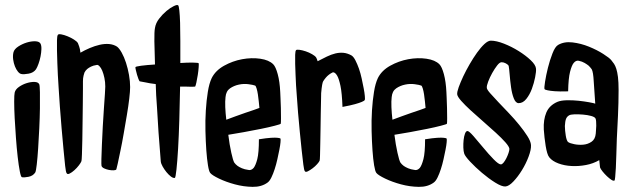

<svg xmlns="http://www.w3.org/2000/svg" viewBox="-20 -748 2456 747"><path d="M132.8 -419.9Q134.8 -415 135.3 -389.2Q135.7 -363.3 135.3 -326.7Q134.8 -290 132.8 -248.5Q130.9 -207 128.4 -170.4Q126 -133.8 123 -107.9Q120.1 -82 117.2 -77.1Q108.4 -63.5 90.8 -60.1Q73.2 -56.6 65.4 -58.6Q61.5 -58.6 57.1 -81.1Q52.7 -103.5 48.8 -137.7Q44.9 -171.9 42 -211.9Q39.1 -252 37.1 -288.6Q35.2 -325.2 35.2 -352.5Q35.2 -379.9 37.1 -387.7Q40 -400.4 54.2 -410.2Q68.4 -419.9 84.5 -424.8Q100.6 -429.7 114.7 -429.2Q128.9 -428.7 132.8 -419.9ZM137.7 -578.1Q141.6 -570.3 141.1 -556.6Q140.6 -543 137.7 -528.3Q134.8 -513.7 129.9 -500Q125 -486.3 120.1 -478.5Q110.4 -464.8 91.3 -461.4Q72.3 -458 63.5 -460Q56.6 -460.9 49.8 -469.2Q43 -477.5 38.1 -489.7Q33.2 -502 31.2 -516.6Q29.3 -531.2 32.2 -543.9Q35.2 -556.6 50.8 -566.9Q66.4 -577.1 84 -582.5Q101.6 -587.9 117.2 -587.4Q132.8 -586.9 137.7 -578.1Z M486.3 -409.2Q486.3 -393.6 482.9 -364.3Q479.5 -335 473.6 -300.3Q467.8 -265.6 461.4 -229Q455.1 -192.4 448.7 -162.1Q442.4 -131.8 438 -111.3Q433.6 -90.8 432.6 -88.9Q430.7 -85.9 422.4 -85.4Q414.1 -85 403.8 -86.9Q393.6 -88.9 385.3 -92.8Q377 -96.7 375 -102.5Q374 -106.4 374.5 -129.9Q375 -153.3 376.5 -186Q377.9 -218.8 379.9 -256.3Q381.8 -293.9 384.3 -326.7Q386.7 -359.4 388.2 -382.8Q389.6 -406.2 389.6 -411.1Q389.6 -428.7 386.2 -444.8Q382.8 -460.9 377.9 -472.7Q373 -484.4 366.7 -490.7Q360.4 -497.1 355.5 -495.1Q342.8 -493.2 334 -488.8Q325.2 -484.4 319.3 -479.5Q312.5 -473.6 308.6 -465.8Q307.6 -463.9 305.2 -454.1Q302.7 -444.3 302.7 -431.6Q302.7 -427.7 302.7 -403.8Q302.7 -379.9 302.2 -346.7Q301.8 -313.5 301.3 -274.9Q300.8 -236.3 300.3 -203.6Q299.8 -170.9 298.8 -147.5Q297.9 -124 296.9 -121.1Q294.9 -115.2 287.1 -105Q279.3 -94.7 269.5 -85.9Q259.8 -77.1 251 -72.8Q242.2 -68.4 239.3 -74.2Q236.3 -77.1 233.4 -103Q230.5 -128.9 227.1 -166.5Q223.6 -204.1 219.7 -248.5Q215.8 -293 212.9 -334Q210 -375 208 -408.2Q206.1 -441.4 205.1 -456.1Q204.1 -476.6 203.1 -502.4Q202.1 -528.3 201.7 -551.3Q201.2 -574.2 201.7 -591.3Q202.1 -608.4 205.1 -612.3Q207 -616.2 218.3 -614.3Q229.5 -612.3 242.7 -606.9Q255.9 -601.6 267.6 -594.2Q279.3 -586.9 283.2 -580.1Q285.2 -574.2 288.1 -566.9Q291 -559.6 293 -543Q309.6 -552.7 329.1 -561Q348.6 -569.3 367.7 -573.7Q386.7 -578.1 404.3 -576.7Q421.9 -575.2 435.5 -566.4Q444.3 -559.6 453.6 -543Q462.9 -526.4 470.2 -503.9Q477.5 -481.4 481.9 -456.5Q486.3 -431.6 486.3 -409.2Z M752.9 -502Q753.9 -499 752.9 -485.8Q752 -472.7 749.5 -456.5Q747.1 -440.4 744.1 -427.2Q741.2 -414.1 739.3 -411.1Q729.5 -410.2 719.7 -410.6Q710 -411.1 701.2 -411.1H680.7Q679.7 -346.7 677.7 -283.2Q675.8 -219.7 672.9 -169.4Q669.9 -119.1 666.5 -87.9Q663.1 -56.6 660.2 -55.7Q653.3 -54.7 644.5 -61.5Q635.7 -68.4 627.4 -78.6Q619.1 -88.9 612.8 -100.1Q606.4 -111.3 605.5 -120.1Q600.6 -179.7 596.7 -233.9Q592.8 -288.1 590.8 -330.1Q586.9 -378.9 585.9 -420.9Q575.2 -421.9 564.5 -423.8Q554.7 -425.8 544.4 -427.7Q534.2 -429.7 523.4 -431.6Q521.5 -433.6 518.6 -440.9Q515.6 -448.2 513.2 -457Q510.7 -465.8 508.8 -474.1Q506.8 -482.4 506.8 -486.3Q506.8 -489.3 528.8 -492.2Q550.8 -495.1 583 -497.1Q581.1 -548.8 580.6 -587.4Q580.1 -626 583 -639.6Q585.9 -658.2 599.1 -675.3Q612.3 -692.4 627.4 -705.1Q642.6 -717.8 655.8 -724.1Q668.9 -730.5 672.9 -727.5Q675.8 -725.6 677.7 -707.5Q679.7 -689.5 680.7 -659.2Q681.6 -628.9 681.6 -588.4Q681.6 -547.9 681.6 -502.9Q710.9 -504.9 731.4 -504.4Q752 -503.9 752.9 -502Z M860.4 -282.2Q876 -288.1 896 -295.4Q916 -302.7 934.6 -309.1Q953.1 -315.4 967.8 -320.3Q982.4 -325.2 989.3 -328.1Q988.3 -338.9 986.8 -353Q985.4 -367.2 983.4 -380.4Q981.4 -393.6 978.5 -403.3Q975.6 -413.1 972.7 -415Q964.8 -418 946.8 -420.4Q928.7 -422.9 909.7 -418.9Q890.6 -415 875 -404.3Q859.4 -393.6 857.4 -370.1Q855.5 -354.5 856.4 -331.1Q857.4 -307.6 860.4 -282.2ZM1072.3 -266.6Q1071.3 -264.6 1048.8 -258.8Q1026.4 -252.9 995.1 -246.6Q963.9 -240.2 928.7 -233.9Q893.6 -227.5 868.2 -223.6Q873 -184.6 879.9 -153.8Q886.7 -123 891.6 -115.2Q896.5 -108.4 904.3 -102.5Q911.1 -97.7 921.4 -93.3Q931.6 -88.9 946.3 -86.9Q957 -84 966.8 -94.7Q974.6 -104.5 981 -128.9Q987.3 -153.3 987.3 -206.1Q1017.6 -210.9 1034.7 -211.9Q1051.8 -212.9 1059.6 -211.9Q1069.3 -210.9 1071.3 -209Q1072.3 -206.1 1071.3 -194.3Q1070.3 -182.6 1066.9 -165.5Q1063.5 -148.4 1059.1 -128.4Q1054.7 -108.4 1048.8 -90.3Q1043 -72.3 1036.1 -58.1Q1029.3 -43.9 1021.5 -38.1Q998 -20.5 962.9 -21Q927.7 -21.5 893.6 -30.8Q859.4 -40 832 -53.2Q804.7 -66.4 797.9 -75.2Q793 -81.1 789.1 -105Q785.2 -128.9 782.7 -163.1Q780.3 -197.3 779.3 -238.3Q778.3 -279.3 780.8 -318.4Q783.2 -357.4 788.6 -390.6Q793.9 -423.8 803.7 -444.3Q818.4 -473.6 851.6 -492.2Q884.8 -510.7 921.9 -517.6Q959 -524.4 992.7 -519.5Q1026.4 -514.6 1043 -498Q1052.7 -488.3 1060.5 -459.5Q1068.4 -430.7 1070.3 -389.6Q1070.3 -385.7 1071.3 -367.2Q1072.3 -348.6 1072.8 -327.6Q1073.2 -306.6 1073.2 -288.1Q1073.2 -269.5 1072.3 -266.6Z M1347.7 -532.2Q1355.5 -527.3 1362.8 -513.2Q1370.1 -499 1376.5 -481Q1382.8 -462.9 1387.2 -442.4Q1391.6 -421.9 1395 -404.3Q1398.4 -386.7 1399.4 -374.5Q1400.4 -362.3 1399.4 -359.4Q1397.5 -355.5 1387.7 -351.6Q1378.9 -347.7 1361.3 -342.8Q1343.8 -337.9 1312.5 -332Q1310.5 -385.7 1304.7 -413.6Q1298.8 -441.4 1292 -453.1Q1284.2 -466.8 1275.4 -466.8Q1266.6 -462.9 1259.8 -457.5Q1252.9 -452.1 1248 -446.3Q1242.2 -439.5 1237.3 -431.6Q1235.4 -428.7 1233.4 -418Q1231.4 -407.2 1229.5 -385.7Q1229.5 -378.9 1229 -357.4Q1228.5 -335.9 1228 -307.6Q1227.5 -279.3 1227.1 -248Q1226.6 -216.8 1226.1 -189.9Q1225.6 -163.1 1225.1 -144.5Q1224.6 -126 1223.6 -123Q1221.7 -118.2 1213.9 -109.4Q1206.1 -100.6 1196.3 -93.3Q1186.5 -85.9 1177.7 -81.5Q1168.9 -77.1 1166 -82Q1163.1 -85 1160.2 -107.4Q1157.2 -129.9 1153.8 -162.6Q1150.4 -195.3 1146.5 -234.4Q1142.6 -273.4 1139.6 -309.6Q1136.7 -345.7 1134.8 -374.5Q1132.8 -403.3 1131.8 -416Q1130.9 -434.6 1129.9 -457Q1128.9 -479.5 1128.4 -499.5Q1127.9 -519.5 1128.4 -534.7Q1128.9 -549.8 1131.8 -552.7Q1133.8 -555.7 1145 -554.2Q1156.2 -552.7 1169.4 -548.3Q1182.6 -543.9 1194.3 -537.1Q1206.1 -530.3 1210 -524.4Q1212.9 -519.5 1215.8 -509.8Q1234.4 -519.5 1251.5 -527.8Q1268.6 -536.1 1284.7 -540Q1300.8 -543.9 1316.4 -542.5Q1332 -541 1347.7 -532.2Z M1506.8 -282.2Q1522.5 -288.1 1542.5 -295.4Q1562.5 -302.7 1581.1 -309.1Q1599.6 -315.4 1614.3 -320.3Q1628.9 -325.2 1635.7 -328.1Q1634.8 -338.9 1633.3 -353Q1631.8 -367.2 1629.9 -380.4Q1627.9 -393.6 1625 -403.3Q1622.1 -413.1 1619.1 -415Q1611.3 -418 1593.3 -420.4Q1575.2 -422.9 1556.2 -418.9Q1537.1 -415 1521.5 -404.3Q1505.9 -393.6 1503.9 -370.1Q1502 -354.5 1502.9 -331.1Q1503.9 -307.6 1506.8 -282.2ZM1718.8 -266.6Q1717.8 -264.6 1695.3 -258.8Q1672.9 -252.9 1641.6 -246.6Q1610.4 -240.2 1575.2 -233.9Q1540 -227.5 1514.6 -223.6Q1519.5 -184.6 1526.4 -153.8Q1533.2 -123 1538.1 -115.2Q1543 -108.4 1550.8 -102.5Q1557.6 -97.7 1567.9 -93.3Q1578.1 -88.9 1592.8 -86.9Q1603.5 -84 1613.3 -94.7Q1621.1 -104.5 1627.4 -128.9Q1633.8 -153.3 1633.8 -206.1Q1664.1 -210.9 1681.2 -211.9Q1698.2 -212.9 1706.1 -211.9Q1715.8 -210.9 1717.8 -209Q1718.8 -206.1 1717.8 -194.3Q1716.8 -182.6 1713.4 -165.5Q1710 -148.4 1705.6 -128.4Q1701.2 -108.4 1695.3 -90.3Q1689.5 -72.3 1682.6 -58.1Q1675.8 -43.9 1668 -38.1Q1644.5 -20.5 1609.4 -21Q1574.2 -21.5 1540 -30.8Q1505.9 -40 1478.5 -53.2Q1451.2 -66.4 1444.3 -75.2Q1439.5 -81.1 1435.5 -105Q1431.6 -128.9 1429.2 -163.1Q1426.8 -197.3 1425.8 -238.3Q1424.8 -279.3 1427.2 -318.4Q1429.7 -357.4 1435.1 -390.6Q1440.4 -423.8 1450.2 -444.3Q1464.8 -473.6 1498 -492.2Q1531.2 -510.7 1568.4 -517.6Q1605.5 -524.4 1639.2 -519.5Q1672.9 -514.6 1689.5 -498Q1699.2 -488.3 1707 -459.5Q1714.8 -430.7 1716.8 -389.6Q1716.8 -385.7 1717.8 -367.2Q1718.8 -348.6 1719.2 -327.6Q1719.7 -306.6 1719.7 -288.1Q1719.7 -269.5 1718.8 -266.6Z M2065.4 -480.5Q2066.4 -469.7 2062 -447.3Q2057.6 -424.8 2049.3 -402.3Q2041 -379.9 2027.8 -363.3Q2014.6 -346.7 1998 -346.7Q1986.3 -346.7 1979 -365.2Q1971.7 -383.8 1968.3 -408.7Q1964.8 -433.6 1962.9 -458Q1960.9 -482.4 1959 -492.2Q1956.1 -497.1 1947.8 -501.5Q1939.5 -505.9 1931.6 -505.9Q1923.8 -505.9 1914.1 -493.2Q1904.3 -480.5 1895 -463.9Q1885.7 -447.3 1879.4 -430.7Q1873 -414.1 1874 -406.2Q1874 -400.4 1886.7 -385.7Q1899.4 -371.1 1918.5 -351.1Q1937.5 -331.1 1959.5 -308.1Q1981.4 -285.2 2000 -262.2Q2018.6 -239.3 2031.7 -218.8Q2044.9 -198.2 2045.9 -183.6Q2046.9 -166 2036.6 -138.7Q2026.4 -111.3 2010.7 -85.9Q1995.1 -60.5 1977.5 -42Q1960 -23.4 1946.3 -22.5Q1932.6 -21.5 1906.7 -37.6Q1880.9 -53.7 1855 -75.7Q1829.1 -97.7 1809.1 -119.1Q1789.1 -140.6 1786.1 -150.4Q1783.2 -159.2 1782.7 -173.8Q1782.2 -188.5 1783.7 -203.1Q1785.2 -217.8 1789.1 -228Q1793 -238.3 1798.8 -238.3Q1804.7 -238.3 1822.3 -218.3Q1839.8 -198.2 1860.4 -173.3Q1880.9 -148.4 1900.4 -128.4Q1919.9 -108.4 1928.7 -108.4Q1933.6 -108.4 1939.5 -115.7Q1945.3 -123 1950.2 -132.8Q1955.1 -142.6 1958.5 -152.8Q1961.9 -163.1 1961.9 -168.9Q1960.9 -177.7 1946.3 -194.3Q1931.6 -210.9 1909.2 -231.4Q1886.7 -252 1860.4 -274.9Q1834 -297.9 1811.5 -318.4Q1789.1 -338.9 1774.4 -355.5Q1759.8 -372.1 1758.8 -380.9Q1757.8 -389.6 1764.6 -408.7Q1771.5 -427.7 1782.2 -450.7Q1793 -473.6 1807.1 -498Q1821.3 -522.5 1835.9 -543Q1850.6 -563.5 1864.7 -576.7Q1878.9 -589.8 1889.6 -589.8Q1911.1 -589.8 1940.9 -578.1Q1970.7 -566.4 1998 -549.3Q2025.4 -532.2 2044.9 -513.7Q2064.5 -495.1 2065.4 -480.5Z M2358.4 -513.7Q2364.3 -506.8 2369.1 -499.5Q2374 -492.2 2377.9 -480Q2381.8 -467.8 2384.3 -448.2Q2386.7 -428.7 2386.7 -397.5Q2386.7 -347.7 2384.3 -297.4Q2381.8 -247.1 2379.9 -209Q2378.9 -174.8 2377.9 -145.5Q2377 -116.2 2376 -94.2Q2375 -72.3 2373.5 -59.6Q2372.1 -46.9 2371.1 -45.9Q2367.2 -43 2358.9 -48.3Q2350.6 -53.7 2341.3 -62.5Q2332 -71.3 2324.2 -81.1Q2316.4 -90.8 2314.5 -96.7Q2314.5 -101.6 2311.5 -125Q2288.1 -111.3 2259.8 -106Q2231.4 -100.6 2203.6 -102.1Q2175.8 -103.5 2152.3 -112.3Q2128.9 -121.1 2117.2 -135.7Q2112.3 -141.6 2108.9 -153.3Q2105.5 -165 2103 -180.2Q2100.6 -195.3 2098.6 -212.4Q2096.7 -229.5 2095.7 -244.1Q2093.8 -282.2 2105.5 -310.1Q2117.2 -337.9 2148.4 -351.6Q2162.1 -357.4 2185.1 -357.9Q2208 -358.4 2231 -356Q2253.9 -353.5 2272.5 -350.1Q2291 -346.7 2295.9 -344.7Q2292 -394.5 2290 -431.2Q2288.1 -467.8 2282.2 -478.5Q2277.3 -485.4 2270.5 -492.2Q2264.6 -497.1 2254.9 -502.9Q2245.1 -508.8 2231.4 -511.7Q2220.7 -513.7 2211.9 -502.9Q2204.1 -493.2 2197.8 -468.3Q2191.4 -443.4 2190.4 -392.6Q2156.2 -391.6 2138.2 -393.1Q2120.1 -394.5 2111.3 -396.5Q2100.6 -398.4 2098.6 -401.4Q2096.7 -405.3 2100.6 -430.2Q2104.5 -455.1 2111.8 -484.4Q2119.1 -513.7 2129.4 -540Q2139.6 -566.4 2151.4 -573.2Q2174.8 -586.9 2207.5 -583Q2240.2 -579.1 2271.5 -566.4Q2302.7 -553.7 2327.1 -538.1Q2351.6 -522.5 2358.4 -513.7ZM2297.9 -228.5Q2297.9 -233.4 2298.8 -241.7Q2299.8 -250 2299.8 -258.8Q2299.8 -267.6 2299.3 -275.4Q2298.8 -283.2 2296.9 -287.1Q2293.9 -293 2279.8 -296.9Q2265.6 -300.8 2248 -302.2Q2230.5 -303.7 2214.8 -303.2Q2199.2 -302.7 2193.4 -298.8Q2185.5 -293.9 2182.1 -285.2Q2178.7 -276.4 2177.7 -257.8Q2177.7 -249 2178.7 -239.3Q2179.7 -229.5 2181.2 -220.2Q2182.6 -210.9 2185.1 -204.1Q2187.5 -197.3 2190.4 -195.3Q2197.3 -190.4 2214.4 -187Q2231.4 -183.6 2249 -185.1Q2266.6 -186.5 2281.2 -196.3Q2295.9 -206.1 2297.9 -228.5Z"/></svg>

Font: Jolly Lodger
Style: Regular
Weight: 400
Designer: Stuart Sandler
Foundry: Font Diner, Inc
Version: Version 1.000